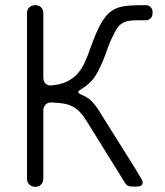

<svg xmlns="http://www.w3.org/2000/svg" viewBox="-20 -720 636 740"><path d="M84 -32V-669Q84 -683 93 -691.5Q102 -700 116 -700Q130 -700 138.5 -691.5Q147 -683 147 -669V-421Q147 -406 156 -397.5Q165 -389 180 -391Q213 -394 236.5 -405Q260 -416 276.5 -433.5Q293 -451 304.5 -475Q316 -499 326 -528Q332 -545 339.5 -564.5Q347 -584 356 -604Q365 -624 376.5 -641.5Q388 -659 401 -671Q425 -691 455 -695.5Q485 -700 515 -700H542Q553 -700 560.5 -692.5Q568 -685 568 -674V-669Q568 -657 560.5 -649.5Q553 -642 542 -642H515Q489 -642 472 -639Q454 -634 441 -623Q432 -614 424 -599Q416 -584 408.5 -567.5Q401 -551 395 -534.5Q389 -518 385 -506Q370 -466 351 -433Q332 -400 294 -377Q281 -369 281.5 -364.5Q282 -360 296 -354Q313 -347 327 -336Q338 -326 349 -311.5Q360 -297 371 -278L499 -74L524 -32Q533 -18 528.5 -9.5Q524 -1 507 -1H488Q469 -1 461 -16Q449 -36 436.5 -56Q424 -76 411 -97L316 -250Q302 -273 288.5 -287.5Q275 -302 259 -310Q243 -318 224 -321Q205 -324 179 -325Q165 -326 156 -317Q147 -308 147 -294V-32Q147 -18 138.5 -9Q130 0 116 0Q102 0 93 -9Q84 -18 84 -32Z"/></svg>

Font: Higure Gothic
Style: Regular
Weight: 400
Designer: Yoshimichi Ohira
Foundry: Positype
Version: Version 1.000